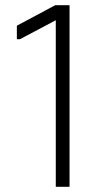

<svg xmlns="http://www.w3.org/2000/svg" viewBox="-20 -720 359 740"><path d="M195 0V-642L57 -569H45V-621L193 -700H248V0Z"/></svg>

Font: Phudu Light Light
Style: Regular
Weight: 300
Version: Version 1.005;gftools[0.9.23]